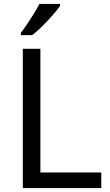

<svg xmlns="http://www.w3.org/2000/svg" viewBox="-20 -964 564 984"><path d="M97 0V-714H187V-80H499V0ZM288 -934Q276 -916 251 -887.5Q226 -859 197.5 -830.5Q169 -802 145 -784H87V-796Q102 -815 119.5 -841Q137 -867 154 -894.5Q171 -922 182 -944H288Z"/></svg>

Font: Noto Sans Sharada
Style: Regular
Weight: 400
Designer: Monotype Design Team
Foundry: Monotype Imaging Inc.
Version: Version 2.006; ttfautohint (v1.8.4.7-5d5b)